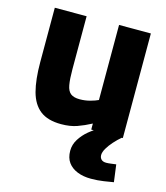

<svg xmlns="http://www.w3.org/2000/svg" viewBox="-109 -587 772 892"><g transform="rotate(15 277.5 -141.0)"><path d="M411 221Q374 221 345.5 209.5Q317 198 301 176Q285 154 285 120Q285 90 301.5 64Q318 38 341.5 18.5Q365 -1 388 -13L502 -1Q483 15 466.5 33.5Q450 52 439.5 70Q429 88 429 102Q429 115 437 123Q445 131 461 131Q471 131 485 129Q499 127 508 126L519 209Q502 212 472.5 216.5Q443 221 411 221ZM212 12Q147 12 110.5 -16.5Q74 -45 59 -101Q44 -157 44 -242V-503H197V-249Q197 -201 202 -173Q207 -145 222 -133.5Q237 -122 265 -122Q291 -122 315 -128.5Q339 -135 353 -142V-503H506V0H354V-29Q320 -11 287.5 0.5Q255 12 212 12Z"/></g></svg>

Font: Cairo ExtraBold
Style: Regular
Weight: 800
Designer: Mohamed Gaber, Accademia di Belle Arti di Urbino
Foundry: Kief Type Foundry, Accademia di Belle Arti di Urbino
Version: Version 3.117